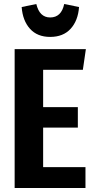

<svg xmlns="http://www.w3.org/2000/svg" viewBox="-20 -937 473 957"><path d="M408 -692 393 -589H195V-403H368V-301H195V-104H406V0H53V-692ZM88 -902 161 -917Q177 -850 230 -850Q286 -850 300 -917L374 -902Q369 -834 332 -793.5Q295 -753 230 -753Q166 -753 129.5 -793.5Q93 -834 88 -902Z"/></svg>

Font: Fira Sans Extra Condensed SemiBold
Style: Regular
Weight: 600
Width: 1
Designer: Carrois Corporate & Edenspiekermann AG
Foundry: Carrois Corporate GbR & Edenspiekermann AG
Version: Version 4.203